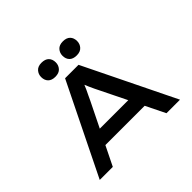

<svg xmlns="http://www.w3.org/2000/svg" viewBox="-202 -1147 1394 1394"><g transform="rotate(-45 495.0 -450.5)"><path d="M83 0 427 -700H565L907 0H768L543 -458Q533 -478 524 -496.5Q515 -515 507 -533.5Q499 -552 491 -571.5Q483 -591 476 -613L510 -614Q502 -591 494 -570.5Q486 -550 477 -531Q468 -512 459 -493.5Q450 -475 441 -455L217 0ZM236 -150 284 -263H700L719 -150ZM605 -757Q567 -757 548 -776.5Q529 -796 529 -829Q529 -858 548 -879.5Q567 -901 605 -901Q642 -901 661 -881.5Q680 -862 680 -829Q680 -800 661 -778.5Q642 -757 605 -757ZM385 -757Q348 -757 329 -776.5Q310 -796 310 -829Q310 -858 329 -879.5Q348 -901 385 -901Q423 -901 442 -881.5Q461 -862 461 -829Q461 -800 442 -778.5Q423 -757 385 -757Z"/></g></svg>

Font: Lexend Zetta Medium
Style: Regular
Weight: 500
Designer: Bonnie Shaver-Troup, Thomas Jockin
Foundry: Lexend
Version: Version 1.007